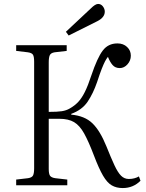

<svg xmlns="http://www.w3.org/2000/svg" viewBox="-20 -939 739 973"><path d="M602 14Q570 14 546.5 0.5Q523 -13 502 -49Q481 -85 456 -151Q429 -222 406.5 -262.5Q384 -303 355.5 -320Q327 -337 281 -337H227V-83Q227 -58 233.5 -48.5Q240 -39 260 -36L321 -29V0H62V-29L122 -36Q142 -39 147.5 -50Q153 -61 153 -86V-626Q153 -651 147.5 -661Q142 -671 121 -674L62 -681V-710H318V-681L257 -674Q238 -671 232.5 -659.5Q227 -648 227 -623V-372Q271 -372 293.5 -375.5Q316 -379 333 -389Q358 -403 376 -422Q394 -441 410 -473Q426 -505 443 -557Q473 -646 500.5 -682.5Q528 -719 575 -719Q605 -719 624 -701Q643 -683 643 -657Q643 -632 626 -613Q609 -594 587 -594Q564 -594 550.5 -609.5Q537 -625 527 -651Q519 -641 512 -627.5Q505 -614 495.5 -590Q486 -566 472 -523Q452 -465 424 -423.5Q396 -382 341 -362V-358Q409 -352 448 -314.5Q487 -277 519 -198Q543 -138 560 -101.5Q577 -65 593.5 -48.5Q610 -32 633 -32Q648 -32 661 -35.5Q674 -39 684 -45L692 -23Q655 14 602 14ZM328 -759 314 -778 440 -896Q463 -919 477 -919Q492 -919 501.5 -906.5Q511 -894 511 -880Q511 -851 474 -832Z"/></svg>

Font: Literata 36pt Light
Style: Regular
Weight: 300
Designer: Latin by Veronika Burian and Jose Scaglione. Greek by Irene Vlachou. Cyrillic by Vera Evstafieva.
Foundry: TypeTogether
Version: Version 3.002